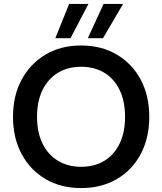

<svg xmlns="http://www.w3.org/2000/svg" viewBox="-20 -943 824 975"><path d="M392 12Q289 12 211.5 -33.5Q134 -79 90 -160.5Q46 -242 46 -350Q46 -457 90 -538.5Q134 -620 211.5 -666Q289 -712 392 -712Q495 -712 573 -666Q651 -620 694.5 -538.5Q738 -457 738 -350Q738 -242 694.5 -160.5Q651 -79 573 -33.5Q495 12 392 12ZM392 -96Q460 -96 510 -126.5Q560 -157 587.5 -214Q615 -271 615 -350Q615 -429 587.5 -486Q560 -543 510 -573.5Q460 -604 392 -604Q325 -604 274.5 -573.5Q224 -543 196 -486Q168 -429 168 -350Q168 -271 196 -214Q224 -157 274.5 -126.5Q325 -96 392 -96ZM426 -749 506 -923H605L503 -749ZM261 -749 331 -923H429L338 -749Z"/></svg>

Font: DM Sans 17pt SemiBold
Style: Regular
Weight: 600
Version: Version 4.004;gftools[0.9.30]